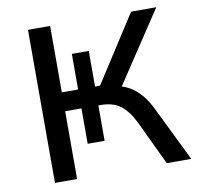

<svg xmlns="http://www.w3.org/2000/svg" viewBox="-79 -788 909 871"><g transform="rotate(-10 376.0 -352.5)"><path d="M105 0V-705H207V-399H282V-563H360V-399H383L580 -705H696L470 -364L440 -386Q479 -382 510 -365.5Q541 -349 566.5 -319.5Q592 -290 612 -247L733 0H620L523 -205Q496 -260 461 -286Q426 -312 370 -312H347L360 -323V-149H282V-312H207V0Z"/></g></svg>

Font: Nunito Sans 7pt Medium
Style: Regular
Weight: 500
Designer: Vernon Adams
Foundry: Vernon Adams
Version: Version 3.101;gftools[0.9.27]